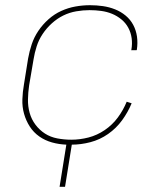

<svg xmlns="http://www.w3.org/2000/svg" viewBox="-20 -548 640 738"><path d="M209 170 235 8Q207 7 180 -0.5Q153 -8 131 -23.5Q109 -39 94.5 -61.5Q80 -84 72.5 -110.5Q65 -137 66 -166Q67 -195 72 -223L88 -323Q93 -351 102 -378Q111 -405 127.5 -429.5Q144 -454 166.5 -474Q189 -494 215.5 -506Q242 -518 270 -523Q298 -528 326 -528Q351 -528 375.5 -524.5Q400 -521 422.5 -512Q445 -503 463 -488Q481 -473 492 -452.5Q503 -432 506.5 -407.5Q510 -383 506 -357L505 -355H484L485 -357Q489 -380 486 -401.5Q483 -423 473 -441.5Q463 -460 446.5 -473.5Q430 -487 410.5 -495Q391 -503 369 -506Q347 -509 324 -509Q299 -509 273 -504.5Q247 -500 223.5 -488.5Q200 -477 179.5 -458.5Q159 -440 144 -417.5Q129 -395 121 -370Q113 -345 109 -320L92 -220Q88 -193 87.5 -166Q87 -139 94 -114Q101 -89 116.5 -68.5Q132 -48 153 -34.5Q174 -21 200.5 -16Q227 -11 254 -11Q287 -11 320 -19.5Q353 -28 382.5 -48Q412 -68 433 -96.5Q454 -125 467 -157L486 -151Q472 -117 449.5 -86Q427 -55 395.5 -33Q364 -11 327.5 -1.5Q291 8 256 8L230 170Z"/></svg>

Font: Iosevka Thin Extended
Style: Italic
Weight: 100
Width: 7
Italic angle: -9°
Monospace: yes
Designer: Belleve Invis
Foundry: Belleve Invis
Version: Version 32.5.0; ttfautohint (v1.8.4)